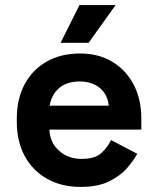

<svg xmlns="http://www.w3.org/2000/svg" viewBox="-20 -720 617 754"><path d="M296 14Q222 14 165.5 -17.5Q109 -49 77.5 -106.5Q46 -164 46 -242V-254Q46 -332 77 -389.5Q108 -447 164 -478.5Q220 -510 294 -510Q367 -510 421 -477.5Q475 -445 505 -387.5Q535 -330 535 -254V-211H174Q176 -160 212 -128Q248 -96 300 -96Q353 -96 378 -119Q403 -142 416 -170L519 -116Q505 -90 478.5 -59.5Q452 -29 408 -7.5Q364 14 296 14ZM175 -305H407Q403 -348 372.5 -374Q342 -400 293 -400Q242 -400 212 -374Q182 -348 175 -305ZM218 -552 292 -700H434L328 -552Z"/></svg>

Font: Space Grotesk
Style: Bold
Weight: 700
Designer: Florian Karsten
Foundry: Florian Karsten
Version: Version 2.000